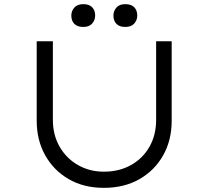

<svg xmlns="http://www.w3.org/2000/svg" viewBox="-20 -899 1006 926"><path d="M481 7Q384 7 311.5 -35Q239 -77 198 -150Q157 -223 157 -317V-700H235V-321Q235 -248 267.5 -191.5Q300 -135 356 -103Q412 -71 481 -71Q555 -71 612 -103Q669 -135 701 -191.5Q733 -248 733 -321V-700H808V-316Q808 -223 767 -150Q726 -77 652.5 -35Q579 7 481 7ZM584 -769Q556 -769 541.5 -784Q527 -799 527 -824Q527 -846 541.5 -862.5Q556 -879 584 -879Q613 -879 627.5 -864Q642 -849 642 -824Q642 -802 627.5 -785.5Q613 -769 584 -769ZM382 -769Q353 -769 338.5 -784Q324 -799 324 -824Q324 -846 338.5 -862.5Q353 -879 382 -879Q410 -879 424.5 -864Q439 -849 439 -824Q439 -802 424.5 -785.5Q410 -769 382 -769Z"/></svg>

Font: Lexend Peta Light
Style: Regular
Weight: 300
Version: Version 1.007